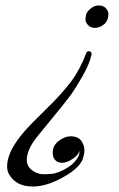

<svg xmlns="http://www.w3.org/2000/svg" viewBox="-20 -356 436 703"><path d="M114 147Q78 193 78 230Q78 260 112 276Q127 282 140 282Q153 282 170 280.5Q187 279 213 266Q239 253 255 234.5Q271 216 271 201Q271 198 271 196Q266 215 236 232Q219 240 208 240Q197 240 190 236Q173 227 173 202Q173 177 195 160Q217 143 239 143Q273 143 284 171Q289 181 289 195Q289 209 282 229Q268 260 218 289Q153 327 100 327Q39 327 13 282Q6 269 6 253Q6 197 72 122Q95 96 151 41.5Q207 -13 240 -57Q273 -101 296 -162Q300 -171 308.5 -168Q317 -165 315 -155Q307 -120 281 -75Q255 -30 237 -5.5Q219 19 170 78.5Q121 138 114 147ZM377 -307Q377 -280 361 -267Q345 -254 328 -254Q311 -254 302 -264.5Q293 -275 293 -283Q293 -291 295 -301.5Q297 -312 311 -324Q325 -336 342 -336Q359 -336 368 -325.5Q377 -315 377 -307Z"/></svg>

Font: Great Vibes
Style: Regular
Weight: 400
Designer: Robert E. Leuschke
Foundry: Robert E. Leuschke
Version: Version 1.001